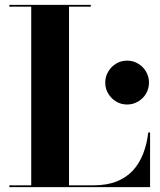

<svg xmlns="http://www.w3.org/2000/svg" viewBox="-20 -770 660 790"><path d="M18.5 0V-7.5H108.5V-742.5H18.5V-750H353.5V-742.5H264V-7.5H365Q420 -7.5 460 -23.5Q500 -39.5 526.8 -68.5Q553.5 -97.5 569 -137.5Q584.5 -177.5 590 -225H597.5V0ZM503 -340Q478 -340 457.8 -352.2Q437.5 -364.5 425.2 -385Q413 -405.5 413 -430Q413 -454.5 425.2 -475.2Q437.5 -496 457.8 -508.2Q478 -520.5 503 -520.5Q527.5 -520.5 548.2 -508.2Q569 -496 581 -475.2Q593 -454.5 593 -430Q593 -405.5 581 -385Q569 -364.5 548.2 -352.2Q527.5 -340 503 -340Z"/></svg>

Font: Bodoni Moda 28pt
Style: Bold
Weight: 700
Designer: Owen Earl
Foundry: indestructible type
Version: Version 2.005